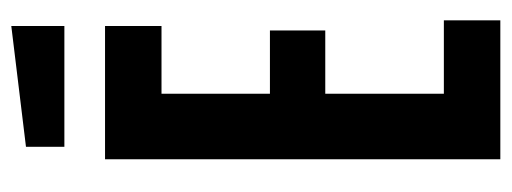

<svg xmlns="http://www.w3.org/2000/svg" viewBox="-303 -603 906 340"><g transform="rotate(-90 150.0 -433.0)"><path d="M38 0V-700H274V-600H154V-408H266V-310H154V-100H284V0ZM60 -772V-840L274 -866V-772Z"/></g></svg>

Font: Tektur Condensed Medium
Style: Regular
Weight: 500
Width: 3
Designer: Adam Jagosz
Foundry: Adam Jagosz
Version: Version 1.005;gftools[0.9.30]